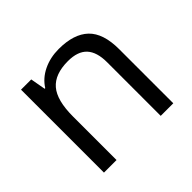

<svg xmlns="http://www.w3.org/2000/svg" viewBox="-131 -711 876 876"><g transform="rotate(-45 307.0 -272.5)"><path d="M452.1 0V-346.2Q452.1 -411.6 422.4 -443.8Q392.6 -476.1 329.1 -476.1Q245.1 -476.1 206.1 -430.7Q167 -385.3 167 -280.8V0H85.9V-535.2H151.9L165 -461.9H168.9Q193.8 -501.5 238.8 -523.2Q283.7 -544.9 338.9 -544.9Q435.5 -544.9 484.4 -498.3Q533.2 -451.7 533.2 -349.1V0Z"/></g></svg>

Font: f05545470
Style: Regular
Weight: 400
Foundry: Ascender Corporation
Version: Version 1.10